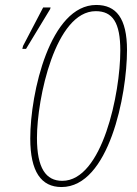

<svg xmlns="http://www.w3.org/2000/svg" viewBox="-20 -744 552 774"><path d="M228 10C419 10 492 -361 492 -542C492 -671 448 -724 368 -724C182 -724 102 -370 102 -186C102 -52 146 10 228 10ZM70 -547H85L182 -707L184 -714H154L73 -559ZM231 -15C165 -15 129 -66 129 -188C129 -347 203 -699 366 -699C434 -699 465 -653 465 -540C465 -369 393 -15 231 -15Z"/></svg>

Font: Noto Sans ExtraCondensed Thin
Style: Italic
Weight: 100
Width: 2
Italic angle: -12°
Designer: Monotype Design Team
Foundry: Monotype Imaging Inc.
Version: Version 2.013